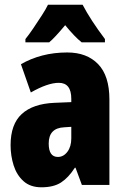

<svg xmlns="http://www.w3.org/2000/svg" viewBox="-20 -786 534 816"><path d="M266 -563Q349 -563 397 -513.5Q445 -464 445 -363V0H328L301 -73H298Q271 -31 239.5 -10.5Q208 10 156 10Q109 10 80 -16Q51 -42 38 -83Q25 -124 25 -169Q25 -258 72.5 -301.5Q120 -345 211 -349L283 -352V-366Q283 -434 230 -434Q183 -434 111 -393L69 -513Q110 -537 159.5 -550Q209 -563 266 -563ZM253 -245Q187 -242 187 -176Q187 -119 226 -119Q250 -119 266.5 -141Q283 -163 283 -198V-247ZM331 -766Q365 -701 426 -620V-606H327Q297 -630 257 -679Q213 -626 189 -606H88V-620Q102 -637 121 -665Q140 -693 158 -721Q176 -749 184 -766Z"/></svg>

Font: Noto Sans Thai Looped ExtraCondensed Black
Style: Regular
Weight: 900
Width: 2
Designer: Sasikarn Vongin, Ben Mitchell
Foundry: The Fontpad Ltd
Version: Version 1.001; ttfautohint (v1.8.4.7-5d5b)